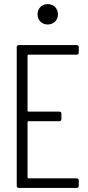

<svg xmlns="http://www.w3.org/2000/svg" viewBox="-20 -921 431 941"><path d="M214 -801C243 -801 264 -822 264 -851C264 -880 243 -901 214 -901C185 -901 164 -880 164 -851C164 -822 185 -801 214 -801ZM366 -663V-690C366 -696 362 -700 356 -700H72C66 -700 62 -696 62 -690V-10C62 -4 66 0 72 0H356C362 0 366 -4 366 -10V-37C366 -43 362 -47 356 -47H119C117 -47 115 -49 115 -51V-323C115 -325 117 -327 119 -327H271C277 -327 281 -331 281 -337V-364C281 -370 277 -374 271 -374H119C117 -374 115 -376 115 -378V-649C115 -651 117 -653 119 -653H356C362 -653 366 -657 366 -663Z"/></svg>

Font: Barlow Condensed Light
Style: Regular
Weight: 300
Width: 3
Designer: Jeremy Tribby
Foundry: Tribby Type
Version: Version 1.422;hotconv 1.0.109;makeotfexe 2.5.65596